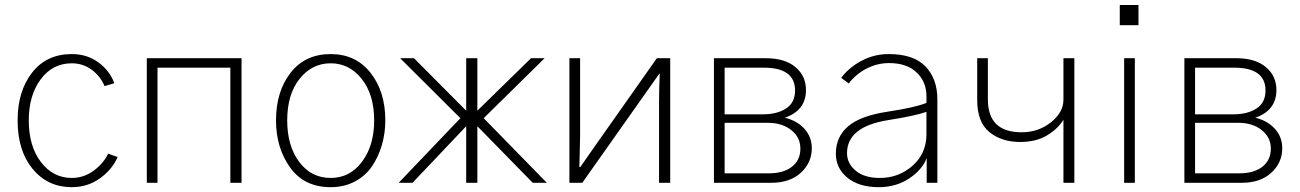

<svg xmlns="http://www.w3.org/2000/svg" viewBox="-20 -735 5226 772"><path d="M50.8 -251Q50.8 -368.2 108.9 -442.9Q167 -517.6 268.6 -517.6Q330.1 -517.6 376 -483.9Q421.9 -450.2 439.5 -400.4L400.4 -388.7Q383.8 -428.7 348.6 -454.6Q313.5 -480.5 268.6 -480.5Q191.4 -480.5 143.6 -416Q95.7 -351.6 95.7 -251Q95.7 -147.5 144.5 -83.5Q193.4 -19.5 268.6 -19.5Q316.4 -19.5 356 -48.3Q395.5 -77.1 415 -117.2L453.1 -103.5Q430.7 -52.7 381.3 -17.6Q332 17.6 268.6 17.6Q171.9 17.6 111.3 -55.7Q50.8 -128.9 50.8 -251Z M570.3 0V-501H951.2V0H906.2V-462.9H613.3V0Z M1134.8 -251Q1134.8 -148.4 1183.1 -84Q1231.4 -19.5 1309.6 -19.5Q1386.7 -19.5 1435.5 -84.5Q1484.4 -149.4 1484.4 -251Q1484.4 -354.5 1434.6 -417.5Q1384.8 -480.5 1309.6 -480.5Q1234.4 -480.5 1184.6 -418Q1134.8 -355.5 1134.8 -251ZM1089.8 -251Q1089.8 -367.2 1148.4 -442.4Q1207 -517.6 1309.6 -517.6Q1410.2 -517.6 1469.7 -442.4Q1529.3 -367.2 1529.3 -251Q1529.3 -199.2 1515.6 -152.3Q1502 -105.5 1476.1 -66.9Q1450.2 -28.3 1407.2 -5.4Q1364.3 17.6 1309.6 17.6Q1203.1 17.6 1146.5 -61.5Q1089.8 -140.6 1089.8 -251Z M1583 0 1831.1 -259.8 1588.9 -501H1644.5L1854.5 -290V-501H1899.4V-290L2115.2 -501H2169.9L1924.8 -259.8L2178.7 0H2122.1L1899.4 -227.5V0H1854.5V-227.5L1638.7 0Z M2269.5 0V-501H2312.5V-187.5Q2310.5 -81.1 2309.6 -63.5H2313.5L2367.2 -140.6L2621.1 -501H2674.8V0H2629.9V-321.3Q2629.9 -377.9 2632.8 -438.5H2630.9L2584 -372.1L2321.3 0Z M2850.6 0V-501H3058.6Q3135.7 -501 3178.2 -465.3Q3220.7 -429.7 3220.7 -373Q3220.7 -291 3135.7 -261.7Q3184.6 -250 3214.4 -217.3Q3244.1 -184.6 3244.1 -138.7Q3244.1 -81.1 3200.2 -40.5Q3156.2 0 3081.1 0ZM2893.6 -38.1H3072.3Q3129.9 -38.1 3164.1 -64.5Q3198.2 -90.8 3198.2 -137.7Q3198.2 -182.6 3161.6 -211.9Q3125 -241.2 3067.4 -241.2H2893.6ZM2893.6 -275.4H3048.8Q3104.5 -275.4 3140.6 -298.8Q3176.8 -322.3 3176.8 -371.1Q3176.8 -462.9 3050.8 -462.9H2893.6Z M3385.7 -119.1Q3385.7 -78.1 3420.4 -48.8Q3455.1 -19.5 3517.6 -19.5Q3593.8 -19.5 3649.4 -68.8Q3705.1 -118.2 3705.1 -195.3V-285.2Q3657.2 -268.6 3550.8 -252Q3385.7 -225.6 3385.7 -119.1ZM3340.8 -117.2Q3340.8 -184.6 3390.1 -227.1Q3439.5 -269.5 3549.8 -286.1Q3660.2 -302.7 3705.1 -321.3V-347.7Q3705.1 -406.2 3665.5 -443.8Q3626 -481.4 3554.7 -481.4Q3507.8 -481.4 3464.8 -459.5Q3421.9 -437.5 3392.6 -399.4L3362.3 -421.9Q3393.6 -463.9 3444.3 -490.7Q3495.1 -517.6 3553.7 -517.6Q3653.3 -517.6 3701.2 -467.8Q3749 -418 3749 -335.9V0H3706.1V-99.6Q3688.5 -52.7 3635.7 -17.6Q3583 17.6 3513.7 17.6Q3433.6 17.6 3387.2 -20.5Q3340.8 -58.6 3340.8 -117.2Z M3909.2 -332V-501H3952.1V-335Q3952.1 -203.1 4087.9 -203.1Q4155.3 -203.1 4205.6 -243.2Q4255.9 -283.2 4255.9 -334V-501H4299.8V0H4255.9V-252H4254.9Q4233.4 -216.8 4189.5 -190.4Q4145.5 -164.1 4082 -164.1Q4006.8 -164.1 3958 -204.1Q3909.2 -244.1 3909.2 -332Z M4482.4 -633.8V-714.8H4557.6V-633.8ZM4500 0V-501H4543V0Z M4742.2 0V-501H4950.2Q5027.3 -501 5069.8 -465.3Q5112.3 -429.7 5112.3 -373Q5112.3 -291 5027.3 -261.7Q5076.2 -250 5106 -217.3Q5135.7 -184.6 5135.7 -138.7Q5135.7 -81.1 5091.8 -40.5Q5047.9 0 4972.7 0ZM4785.2 -38.1H4963.9Q5021.5 -38.1 5055.7 -64.5Q5089.8 -90.8 5089.8 -137.7Q5089.8 -182.6 5053.2 -211.9Q5016.6 -241.2 4959 -241.2H4785.2ZM4785.2 -275.4H4940.4Q4996.1 -275.4 5032.2 -298.8Q5068.4 -322.3 5068.4 -371.1Q5068.4 -462.9 4942.4 -462.9H4785.2Z"/></svg>

Font: Gothic A1 ExtraLight
Style: Regular
Weight: 275
Designer: HanYang I&C Co.,Ltd.
Foundry: HanYang I&C Co.,Ltd.
Version: Version 2.50